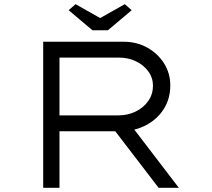

<svg xmlns="http://www.w3.org/2000/svg" viewBox="-20 -900 1016 920"><path d="M187 0V-700H572Q635 -700 685.5 -672Q736 -644 766 -596.5Q796 -549 796 -491Q796 -426 764 -376.5Q732 -327 677.5 -299Q623 -271 555 -271H265V0ZM740 0 504 -308 583 -332 837 0ZM265 -347H545Q593 -347 631 -366Q669 -385 691 -417Q713 -449 713 -489Q713 -527 691 -557.5Q669 -588 632 -606Q595 -624 550 -624H265ZM423 -755 309 -851 342 -880 475 -805H445L578 -880L611 -851L497 -755Z"/></svg>

Font: Lexend Zetta Light
Style: Regular
Weight: 300
Designer: Bonnie Shaver-Troup, Thomas Jockin
Foundry: Lexend
Version: Version 1.007